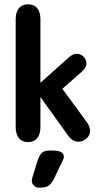

<svg xmlns="http://www.w3.org/2000/svg" viewBox="-20 -651 451 893"><path d="M168 -266V-561Q168 -595 153 -613Q138 -631 110 -631Q83 -631 68 -613Q53 -595 53 -561V-60Q53 -27 68 -8.5Q83 10 110 10Q138 10 153 -8.5Q168 -27 168 -60V-200L292 -27Q304 -9 316.5 -0.5Q329 8 345 8Q366 8 382.5 -7Q399 -22 399 -42Q399 -62 383 -84L270 -238L360 -317Q382 -337 382 -356Q382 -374 368.5 -387.5Q355 -401 337 -401Q319 -401 299 -383ZM156 92 132 170Q130 176 129 181Q128 186 128 190Q128 203 138 212.5Q148 222 161 222Q191 222 204 214Q217 206 230 183L270 99Q277 87 277 78Q277 64 264.5 56.5Q252 49 215 49Q189 49 177.5 57.5Q166 66 156 92Z"/></svg>

Font: Beiruti
Style: Bold
Weight: 700
Designer: Arlette Boutros
Foundry: Boutros
Version: Version 1.41